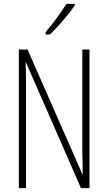

<svg xmlns="http://www.w3.org/2000/svg" viewBox="-20 -969 557 989"><path d="M441 0H397L114 -647H112Q113 -623 113.5 -594Q114 -565 114 -526V0H77V-714H122L404 -72H406Q406 -108 405 -143.5Q404 -179 404 -202V-714H441ZM365 -941Q349 -917 326.5 -889.5Q304 -862 280 -835.5Q256 -809 237 -791H215V-803Q248 -843 273 -877Q298 -911 322 -949H365Z"/></svg>

Font: Noto Sans Tamil ExtraCondensed ExtraLight
Style: Regular
Weight: 200
Width: 2
Designer: Jelle Bosma - Monotype Design Team
Foundry: Monotype Imaging Inc.
Version: Version 2.004; ttfautohint (v1.8.4.7-5d5b)